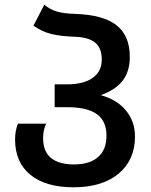

<svg xmlns="http://www.w3.org/2000/svg" viewBox="-20 -785 643 815"><path d="M44 -193Q44 -230 56 -260H176Q163 -234 163 -198Q163 -142 196.5 -114.5Q230 -87 294 -87Q361 -87 396.5 -118.5Q432 -150 432 -209Q432 -271 391 -300.5Q350 -330 265 -330H212V-427H265Q335 -427 373.5 -454.5Q412 -482 412 -532Q412 -581 384 -604Q356 -627 297 -629Q237 -631 197 -641Q157 -651 122 -676L168 -765Q193 -744 223.5 -735.5Q254 -727 300 -726Q419 -722 475 -677.5Q531 -633 531 -544Q531 -482 501 -443Q471 -404 408 -381Q477 -362 515 -315.5Q553 -269 553 -206Q553 -106 483.5 -48Q414 10 292 10Q174 10 109 -43Q44 -96 44 -193Z"/></svg>

Font: Noto Sans Georgian Medium
Style: Regular
Weight: 500
Designer: Monotype Design team
Foundry: Monotype Imaging Inc.
Version: Version 1.000